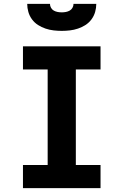

<svg xmlns="http://www.w3.org/2000/svg" viewBox="-20 -975 640 995"><path d="M99 0V-120H227V-615H99V-735H501V-615H373V-120H501V0ZM300 -815Q279 -815 257.5 -817.5Q236 -820 215.5 -827Q195 -834 177 -845.5Q159 -857 146 -874.5Q133 -892 127 -913Q121 -934 121 -955H239Q239 -944 244.5 -934.5Q250 -925 259 -920Q268 -915 278.5 -913Q289 -911 300 -911Q311 -911 321.5 -913Q332 -915 341 -920Q350 -925 355.5 -934.5Q361 -944 361 -955H479Q479 -934 473 -913Q467 -892 454 -874.5Q441 -857 423 -845.5Q405 -834 384.5 -827Q364 -820 342.5 -817.5Q321 -815 300 -815Z"/></svg>

Font: Iosevka Curly Heavy Extended
Style: Regular
Weight: 900
Width: 7
Monospace: yes
Designer: Belleve Invis
Foundry: Belleve Invis
Version: Version 11.1.0; ttfautohint (v1.8.3)